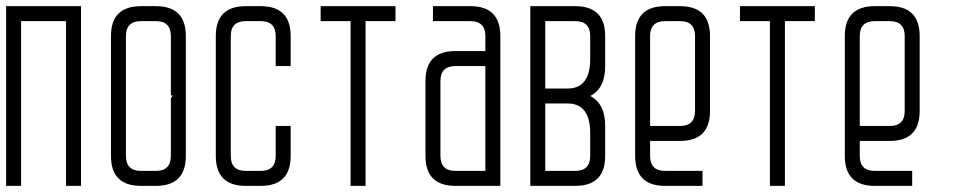

<svg xmlns="http://www.w3.org/2000/svg" viewBox="-20 -606 3116 626"><path d="M48.8 -537.1V0H0V-585.9H244.1V0H195.3V-537.1Z M341.8 -488.3V-97.7Q341.8 0 439.5 0H488.3Q585.9 0 585.9 -97.7V-488.3Q585.9 -585.9 488.3 -585.9H439.5Q341.8 -585.9 341.8 -488.3ZM439.5 -48.8Q390.6 -48.8 390.6 -97.7V-488.3Q390.6 -537.1 439.5 -537.1H488.3Q537.1 -537.1 537.1 -488.3V-294.9H543L537.1 -285.2V-97.7Q537.1 -48.8 488.3 -48.8Z M683.6 -97.7Q683.6 0 781.2 0H830.1Q927.7 0 927.7 -97.7V-195.3H878.9V-97.7Q878.9 -48.8 830.1 -48.8H781.2Q732.4 -48.8 732.4 -97.7V-488.3Q732.4 -537.1 781.2 -537.1H830.1Q878.9 -537.1 878.9 -488.3V-390.6H927.7V-488.3Q927.7 -585.9 830.1 -585.9H781.2Q683.6 -585.9 683.6 -488.3Z M1269.5 -537.1V-585.9H1025.4V-537.1H1123V0H1171.9V-537.1Z M1562.5 -390.6H1464.8Q1416 -390.6 1416 -341.8V-97.7Q1416 -48.8 1464.8 -48.8H1562.5ZM1562.5 -439.5V-488.3Q1562.5 -537.1 1513.7 -537.1H1391.6V-585.9H1513.7Q1611.3 -585.9 1611.3 -488.3V0H1464.8Q1367.2 0 1367.2 -97.7V-341.8Q1367.2 -439.5 1464.8 -439.5Z M1855.5 -537.1Q1904.3 -537.1 1904.3 -488.3V-414.6Q1904.3 -317.4 1831.1 -317.4H1757.8V-537.1ZM1855.5 0Q1953.1 0 1953.1 -97.7V-195.3Q1953.1 -268.6 1904.3 -293Q1953.1 -317.4 1953.1 -390.6V-488.3Q1953.1 -585.9 1855.5 -585.9H1709V0ZM1757.8 -268.6H1831.1Q1904.3 -268.6 1904.3 -170.9V-97.7Q1904.3 -48.8 1855.5 -48.8H1757.8Z M2099.6 -195.3H2197.3Q2246.1 -195.3 2246.1 -244.1V-488.3Q2246.1 -537.1 2197.3 -537.1H2148.4Q2099.6 -537.1 2099.6 -488.3ZM2099.6 -146.5V-97.7Q2099.6 -48.8 2148.4 -48.8H2270.5V0H2148.4Q2050.8 0 2050.8 -97.7V-488.3Q2050.8 -585.9 2148.4 -585.9H2197.3Q2294.9 -585.9 2294.9 -488.3V-244.1Q2294.9 -146.5 2197.3 -146.5Z M2636.7 -537.1V-585.9H2392.6V-537.1H2490.2V0H2539.1V-537.1Z M2783.2 -195.3H2880.9Q2929.7 -195.3 2929.7 -244.1V-488.3Q2929.7 -537.1 2880.9 -537.1H2832Q2783.2 -537.1 2783.2 -488.3ZM2783.2 -146.5V-97.7Q2783.2 -48.8 2832 -48.8H2954.1V0H2832Q2734.4 0 2734.4 -97.7V-488.3Q2734.4 -585.9 2832 -585.9H2880.9Q2978.5 -585.9 2978.5 -488.3V-244.1Q2978.5 -146.5 2880.9 -146.5Z"/></svg>

Font: Daray
Style: Regular
Weight: 400
Designer: Maxim Raikov
Foundry: Maxim Raikov
Version: Version 1.00 May 24, 2021, initial release